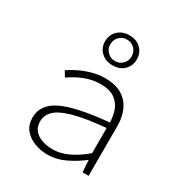

<svg xmlns="http://www.w3.org/2000/svg" viewBox="-178 -879 957 1017"><g transform="rotate(30 300.0 -370.5)"><path d="M259 12Q216 12 178 -2.5Q140 -17 116 -46Q92 -75 92 -119Q92 -200 178.5 -241.5Q265 -283 460 -301Q460 -340 447 -375Q434 -410 403 -431.5Q372 -453 317 -453Q281 -453 247 -443Q213 -433 184 -417.5Q155 -402 135 -388L115 -421Q134 -435 166.5 -451.5Q199 -468 239.5 -480Q280 -492 322 -492Q387 -492 427 -467Q467 -442 485.5 -400Q504 -358 504 -307V0H467L462 -72H460Q418 -39 365.5 -13.5Q313 12 259 12ZM267 -26Q313 -26 361 -48Q409 -70 460 -113V-267Q338 -256 267 -236.5Q196 -217 166.5 -188.5Q137 -160 137 -122Q137 -87 156 -66Q175 -45 204.5 -35.5Q234 -26 267 -26ZM320 -570Q277 -570 250 -596Q223 -622 223 -661Q223 -701 250 -727Q277 -753 320 -753Q364 -753 390.5 -727Q417 -701 417 -661Q417 -622 390.5 -596Q364 -570 320 -570ZM320 -596Q348 -596 366.5 -615Q385 -634 385 -661Q385 -689 366.5 -708Q348 -727 320 -727Q293 -727 274 -708Q255 -689 255 -661Q255 -634 274 -615Q293 -596 320 -596Z"/></g></svg>

Font: Source Code Pro ExtraLight Light
Style: Regular
Weight: 300
Monospace: yes
Version: Version 1.018;hotconv 1.0.116;makeotfexe 2.5.65601